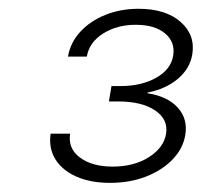

<svg xmlns="http://www.w3.org/2000/svg" viewBox="-20 -844 455 433"><path d="M228 -431.6Q184.1 -431.6 152.1 -445.8Q120.1 -460 104.7 -485.1Q89.4 -510.3 94.2 -542.5H138.2Q132.8 -509.3 160.2 -488.8Q187.5 -468.3 233.9 -468.3Q282.2 -468.3 315.7 -489.5Q349.1 -510.7 354.5 -542Q359.9 -574.7 329.8 -595Q299.8 -615.2 246.6 -615.2H225.6L231.4 -649.9H252.4Q298.8 -649.9 332.3 -668.7Q365.7 -687.5 370.6 -718.8Q375.5 -749 352.3 -768.6Q329.1 -788.1 286.1 -788.1Q243.7 -788.1 212.4 -768.3Q181.2 -748.5 175.8 -716.3H133.3Q138.7 -748 160.9 -772.2Q183.1 -796.4 217.3 -810.3Q251.5 -824.2 292.5 -824.2Q353.5 -824.2 387.2 -794.7Q420.9 -765.1 413.6 -721.2Q408.2 -689 380.9 -666Q353.5 -643.1 312.5 -635.3V-633.8Q358.4 -626.5 381.1 -601.1Q403.8 -575.7 397.9 -540Q393.1 -509.3 369.4 -484.6Q345.7 -460 309.3 -445.8Q272.9 -431.6 228 -431.6Z"/></svg>

Font: Inter 24pt ExtraLight
Style: Italic
Weight: 250
Italic angle: -9.3988°
Version: Version 4.001;git-66647c0bb